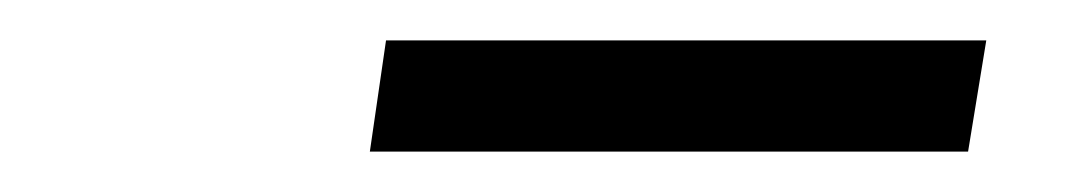

<svg xmlns="http://www.w3.org/2000/svg" viewBox="-20 -700 540 95"><path d="M163 -625 171 -680H468L459 -625Z"/></svg>

Font: Nunito Sans 12pt
Style: Italic
Weight: 400
Italic angle: -9°
Designer: Vernon Adams
Foundry: Vernon Adams
Version: Version 3.101;gftools[0.9.27]